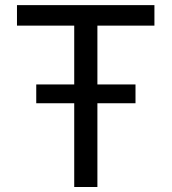

<svg xmlns="http://www.w3.org/2000/svg" viewBox="-20 -748 686 768"><path d="M47.9 -645.5V-727.5H597.7V-645.5H369.6V0H276.9V-645.5ZM125 -335V-410.2H522V-335Z"/></svg>

Font: Inter Variable LoSnoCo
Style: Regular
Weight: 400
Designer: Rasmus Andersson
Foundry: rsms
Version: Version 4.000;git-a52131595; featfreeze: case,dlig,ss01,ss02